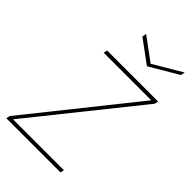

<svg xmlns="http://www.w3.org/2000/svg" viewBox="-237 -794 870 870"><g transform="rotate(45 198.5 -359.0)"><path d="M415 -540 411 -522 7 -18H333L329 0H-18L-14 -18L389 -522H84L88 -540ZM270 -637 407 -718 403 -698 266 -617 156 -698 160 -718Z"/></g></svg>

Font: Poppins Variable
Style: Italic
Weight: 100
Italic angle: -10°
Designer: Jonny Pinhorn
Foundry: Indian Type Foundry
Version: Version 6.000